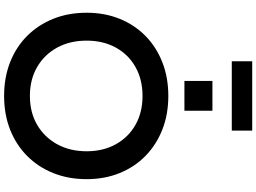

<svg xmlns="http://www.w3.org/2000/svg" viewBox="-173 -1033 1218 912"><g transform="rotate(90 436.0 -577.0)"><path d="M435.5 12.5Q348 12.5 275.5 -16Q203 -44.5 150.5 -97Q98 -149.5 69.2 -221.2Q40.5 -293 40.5 -379.5Q40.5 -465 69.2 -536Q98 -607 150.5 -658.8Q203 -710.5 275.5 -739Q348 -767.5 435.5 -767.5Q523.5 -767.5 595.8 -739Q668 -710.5 720.8 -658.8Q773.5 -607 802.2 -536Q831 -465 831 -379.5Q831 -293 802.2 -221.2Q773.5 -149.5 720.8 -97Q668 -44.5 595.8 -16Q523.5 12.5 435.5 12.5ZM435.5 -110Q513.5 -110 572.5 -144.2Q631.5 -178.5 665 -239.2Q698.5 -300 698.5 -379.5Q698.5 -458.5 665 -518.5Q631.5 -578.5 572.5 -611.8Q513.5 -645 436 -645Q358 -645 298.8 -611.8Q239.5 -578.5 206.2 -518.5Q173 -458.5 173 -379.5Q173 -300 206.2 -239.2Q239.5 -178.5 298.8 -144.2Q358 -110 435.5 -110ZM364.5 -977H506V-844H364.5ZM600.5 -1166V-1069H271V-1166Z"/></g></svg>

Font: Hepta Slab SemiBold
Style: Regular
Weight: 600
Designer: Michael LaGattuta
Foundry: Michael LaGattuta
Version: Version 1.102